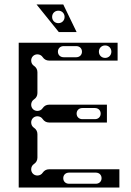

<svg xmlns="http://www.w3.org/2000/svg" viewBox="-20 -842 588 862"><path d="M64 0H516V-82H200C188 -82 178 -76 172 -67C167 -59 158 -54 148 -54C132 -54 120 -66 120 -82C120 -92 125 -101 133 -106C142 -112 148 -122 148 -134V-240C148 -252 142 -262 133 -268C125 -273 120 -282 120 -292C120 -308 132 -320 148 -320C158 -320 167 -315 172 -307C178 -298 188 -292 200 -292H460V-372H200C188 -372 178 -366 172 -357C167 -349 158 -344 148 -344C132 -344 120 -356 120 -372C120 -382 125 -391 133 -396C142 -402 148 -412 148 -424V-518C148 -530 142 -540 133 -546C125 -551 120 -560 120 -570C120 -586 132 -598 148 -598C158 -598 167 -593 172 -585C178 -576 188 -570 200 -570H508V-650H64ZM264 -42C264 -57 275 -67 290 -67H410C425 -67 436 -57 436 -42C436 -27 425 -17 410 -17H290C275 -17 264 -27 264 -42ZM324 -332C324 -347 335 -357 350 -357H406C421 -357 432 -347 432 -332C432 -317 421 -307 406 -307H350C335 -307 324 -317 324 -332ZM240 -610C240 -625 251 -635 266 -635H322C337 -635 348 -625 348 -610C348 -595 337 -585 322 -585H266C251 -585 240 -595 240 -610ZM452 -582C436 -582 424 -594 424 -610C424 -626 436 -638 452 -638C468 -638 480 -626 480 -610C480 -594 468 -582 452 -582ZM244 -698H324L264 -822H144ZM242 -738C226 -738 214 -750 214 -766C214 -782 226 -794 242 -794C258 -794 270 -782 270 -766C270 -750 258 -738 242 -738Z"/></svg>

Font: Apfel Grotezk Brukt
Style: Regular
Weight: 300
Designer: Luigi Gorlero
Foundry: © 2023, Luigi Gorlero & Collletttivo
Version: Version 2.000;Glyphs 3.2 (3217)